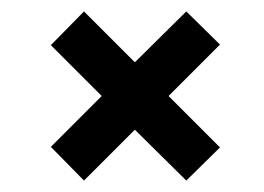

<svg xmlns="http://www.w3.org/2000/svg" viewBox="-20 -392 462 336"><path d="M69 -135 158 -224 69 -313 127 -372 216 -283 306 -372 365 -314 275 -224 365 -134 306 -76 216 -165 127 -76Z"/></svg>

Font: CAT Rhythmus
Style: Regular
Weight: 400
Designer: Peter Wiegel nach alter Vorlage
Foundry: Peter Wiegel
Version: 1.000